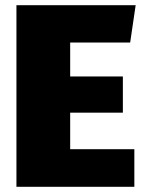

<svg xmlns="http://www.w3.org/2000/svg" viewBox="-20 -716 560 736"><path d="M500 -696H43V0H495V-144H249V-284H451V-423H249V-553H479Z"/></svg>

Font: Fira Sans Heavy
Style: Regular
Weight: 900
Designer: bBox Type GmbH & Carrois Corporate GbR & Edenspiekermann AG
Foundry: bBox Type GmbH & Carrois Corporate GbR & Edenspiekermann AG
Version: Version 4.300;PS 004.300;hotconv 1.0.88;makeotf.lib2.5.64775